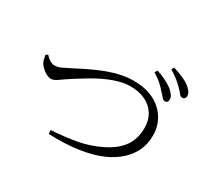

<svg xmlns="http://www.w3.org/2000/svg" viewBox="-150 -1020 1301 1213"><g transform="rotate(30 500.0 -414.0)"><path d="M805.7 -623.4Q789.7 -642.7 766.1 -664.1Q742.5 -685.5 707.6 -707L719.9 -725.3Q757.9 -713.4 787.7 -697.8Q817.5 -682.2 837.7 -667.2Q876.3 -635.5 877.5 -607.8Q878.5 -595.6 872.8 -588.2Q867.2 -580.8 856.8 -580Q844.4 -579.2 833.3 -592.9Q822.2 -606.6 805.7 -623.4ZM888.7 -699Q870.9 -717.6 848.1 -736.1Q825.3 -754.6 790.6 -775.9L801.1 -794.2Q840.4 -782.3 871 -768.8Q901.6 -755.4 921.5 -740.8Q940.9 -726 951 -711.6Q961.1 -697.2 962.1 -681Q963.1 -669.5 956.7 -661.9Q950.4 -654.4 938.9 -654.4Q927.8 -653.6 917.2 -667.5Q906.6 -681.4 888.7 -699ZM70.4 -467Q86.3 -449.1 103.9 -438.3Q121.5 -427.6 137.2 -427.6Q147.2 -427.6 157.2 -429.4Q167.3 -431.2 183.4 -438.1Q199.5 -445.1 225.5 -458.6Q261.1 -477 306.6 -499.8Q352.1 -522.7 404.2 -544.5Q456.4 -566.4 511.7 -580.5Q567.1 -594.6 623.2 -594.6Q691.4 -594.6 743.2 -575.4Q794.9 -556.1 829.6 -522.5Q864.3 -488.8 882 -446.4Q899.6 -403.9 899.6 -357.4Q899.6 -292.6 875.6 -242.5Q851.6 -192.4 809.5 -155.1Q767.5 -117.8 712.7 -92.2Q679.8 -76.6 636.7 -64.5Q593.6 -52.4 543.6 -44.8Q493.5 -37.2 438.2 -34.8Q382.8 -32.5 324.1 -35.1L321.9 -62.4Q421.7 -68.7 504.8 -83.6Q587.8 -98.4 663.4 -135.4Q747.7 -175.3 788.5 -232.3Q829.4 -289.2 829.4 -369.3Q829.4 -425.4 804.2 -466.8Q779 -508.2 732.7 -531.1Q686.4 -553.9 622.4 -553.9Q586.1 -553.9 548.5 -544.4Q510.8 -534.8 474.1 -519.4Q437.3 -504 403.7 -485.6Q370.1 -467.3 341.5 -449.4Q312.8 -431.4 290.1 -417.6Q235 -382.7 208.7 -362.9Q182.4 -343.1 160 -343.1Q144.9 -343.1 127.2 -352.3Q109.5 -361.4 94.9 -375.2Q80.3 -388.9 72.1 -401.3Q65.1 -413.8 61.8 -428.1Q58.6 -442.4 55.6 -457.2Z"/></g></svg>

Font: Noto Serif SC
Style: Regular
Weight: 200
Designer: Ryoko NISHIZUKA 西塚涼子 (kana & ideographs); Frank Grießhammer (Latin, Greek & Cyrillic); Wenlong ZHANG 张文龙 (bopomofo); San
Foundry: Adobe
Version: Version 2.001;hotconv 1.1.0;makeotfexe 2.6.0